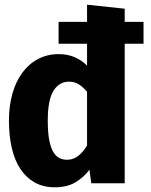

<svg xmlns="http://www.w3.org/2000/svg" viewBox="-20 -779 640 816"><path d="M229 -686H350V-759L510 -742V-686H590V-593H510V0H368L360 -58Q338 -27 302 -5Q266 17 213 17Q164 17 127.5 -3.5Q91 -24 66.5 -61Q42 -98 30 -150.5Q18 -203 18 -267Q18 -328 32.5 -380Q47 -432 74.5 -469.5Q102 -507 141.5 -528Q181 -549 230 -549Q301 -549 350 -500V-593H229ZM273 -432Q232 -432 207.5 -393.5Q183 -355 183 -266Q183 -217 189 -185Q195 -153 206 -134Q217 -115 232 -107.5Q247 -100 265 -100Q291 -100 312 -116Q333 -132 350 -161V-389Q333 -409 315 -420.5Q297 -432 273 -432Z"/></svg>

Font: Qzxlaeiskcpccdgjqmyffctclhy
Style: Regular
Weight: 700
Monospace: yes
Designer: Carrois Corporate & Edenspiekermann
Foundry: Carrois Corporate GbR & Edenspiekermann AG
Version: Version 2.001